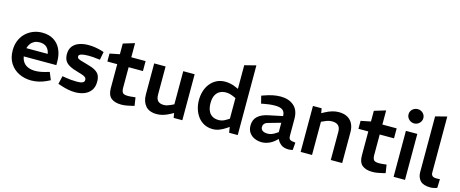

<svg xmlns="http://www.w3.org/2000/svg" viewBox="-43 -1406 4910 2049"><g transform="rotate(15 2412.0 -381.0)"><path d="M318 8Q244 8 182 -22Q120 -52 82.5 -110.5Q45 -169 45 -253Q45 -313 65 -361.5Q85 -410 121 -444.5Q157 -479 203.5 -497.5Q250 -516 303 -516Q379 -516 431 -483Q483 -450 509.5 -392Q536 -334 536 -260V-220H176Q183 -179 204 -153Q225 -127 258 -114.5Q291 -102 332 -102Q358 -102 386 -106.5Q414 -111 442 -119L487 -132L521 -49L482 -30Q442 -11 400 -1.5Q358 8 318 8ZM180 -312H416Q408 -358 380 -383.5Q352 -409 303 -409Q271 -409 246.5 -397.5Q222 -386 205 -364Q188 -342 180 -312Z M803 8Q764 8 723.5 0Q683 -8 642 -22L609 -33L630 -123L658 -118Q693 -112 727 -109Q761 -106 793 -106Q834 -106 854.5 -115.5Q875 -125 875 -146Q875 -159 869.5 -168Q864 -177 845.5 -186Q827 -195 786 -206Q720 -224 682.5 -244.5Q645 -265 629.5 -294Q614 -323 614 -366Q615 -418 641 -451Q667 -484 712 -500Q757 -516 814 -516Q852 -516 892 -509.5Q932 -503 967 -492L987 -485L970 -396L953 -398Q917 -403 889.5 -404.5Q862 -406 840 -406Q791 -406 763.5 -397.5Q736 -389 736 -371Q736 -358 743.5 -350.5Q751 -343 775 -335Q799 -327 848 -314Q910 -298 943.5 -278Q977 -258 990 -230Q1003 -202 1003 -162Q1003 -102 975.5 -64.5Q948 -27 902.5 -9.5Q857 8 803 8Z M1314 8Q1239 8 1200 -25Q1161 -58 1161 -132V-398H1052V-486L1161 -508V-626L1287 -664V-508H1445V-398H1287V-172Q1287 -136 1299.5 -118Q1312 -100 1358 -100Q1371 -100 1385 -101Q1399 -102 1415 -104L1441 -107L1455 -16L1432 -10Q1404 -3 1372.5 2.5Q1341 8 1314 8Z M1706 8Q1621 8 1580.5 -39.5Q1540 -87 1540 -165V-508H1666V-196Q1666 -149 1688 -127.5Q1710 -106 1753 -106Q1772 -106 1789.5 -111.5Q1807 -117 1825 -125L1861 -142V-508H1987V0H1891L1877 -83L1903 -63L1848 -33Q1811 -13 1775.5 -2.5Q1740 8 1706 8Z M2325 8Q2270 8 2228.5 -13.5Q2187 -35 2159 -72Q2131 -109 2116.5 -156Q2102 -203 2102 -254Q2102 -307 2116.5 -354Q2131 -401 2160 -437.5Q2189 -474 2230.5 -495Q2272 -516 2326 -516Q2353 -516 2384 -509.5Q2415 -503 2443 -490L2473 -477V-738L2599 -770V0H2504L2494 -62L2463 -41Q2430 -19 2395 -5.5Q2360 8 2325 8ZM2230 -255Q2230 -207 2244.5 -172.5Q2259 -138 2288 -120Q2317 -102 2361 -102Q2378 -102 2398 -107.5Q2418 -113 2439 -126L2473 -147V-375L2439 -390Q2420 -398 2400.5 -402.5Q2381 -407 2362 -407Q2323 -407 2293 -390.5Q2263 -374 2246.5 -340.5Q2230 -307 2230 -255Z M2865 8Q2824 8 2787 -7.5Q2750 -23 2727 -55Q2704 -87 2704 -135Q2704 -199 2745 -236.5Q2786 -274 2861 -289L3014 -321V-323Q3014 -367 2987 -387Q2960 -407 2904 -407Q2872 -407 2838.5 -403Q2805 -399 2776 -393L2753 -388L2732 -471L2757 -480Q2807 -498 2850.5 -507Q2894 -516 2937 -516Q3027 -516 3083 -468Q3139 -420 3139 -323V-137Q3139 -106 3153.5 -95.5Q3168 -85 3214 -81L3207 2Q3194 5 3182 6.5Q3170 8 3161 8Q3109 8 3078.5 -15.5Q3048 -39 3033 -73L3010 -52Q2977 -22 2938.5 -7Q2900 8 2865 8ZM2903 -97Q2923 -97 2946 -105Q2969 -113 2992 -129L3014 -144V-247L2879 -209Q2850 -201 2838 -186Q2826 -171 2826 -151Q2826 -125 2846 -111Q2866 -97 2903 -97Z M3294 0V-508H3390L3399 -456L3432 -474Q3469 -494 3506 -505Q3543 -516 3579 -516Q3640 -516 3678 -493Q3716 -470 3734.5 -431Q3753 -392 3753 -343V0H3627V-312Q3627 -356 3605 -379Q3583 -402 3533 -402Q3512 -402 3492.5 -396.5Q3473 -391 3452 -381L3420 -367V0Z M4088 8Q4013 8 3974 -25Q3935 -58 3935 -132V-398H3826V-486L3935 -508V-626L4061 -664V-508H4219V-398H4061V-172Q4061 -136 4073.5 -118Q4086 -100 4132 -100Q4145 -100 4159 -101Q4173 -102 4189 -104L4215 -107L4229 -16L4206 -10Q4178 -3 4146.5 2.5Q4115 8 4088 8Z M4321 0V-508H4447V0ZM4384 -607Q4362 -607 4343 -618Q4324 -629 4313 -647Q4302 -665 4302 -687Q4302 -708 4313 -726Q4324 -744 4343 -754.5Q4362 -765 4384 -765Q4407 -765 4425.5 -754.5Q4444 -744 4455 -726Q4466 -708 4466 -687Q4466 -665 4455 -647Q4444 -629 4425.5 -618Q4407 -607 4384 -607Z M4728 8Q4650 8 4616 -28Q4582 -64 4582 -122V-738L4708 -770V-150Q4708 -127 4721.5 -114.5Q4735 -102 4767 -102Q4775 -102 4785 -102.5Q4795 -103 4805 -104L4802 -7Q4784 0 4764.5 4Q4745 8 4728 8Z"/></g></svg>

Font: REM Medium
Style: Regular
Weight: 500
Designer: Octavio Pardo
Foundry: Ashler Design
Version: Version 1.005;gftools[0.9.28]